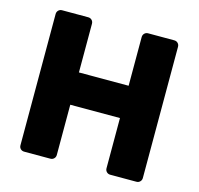

<svg xmlns="http://www.w3.org/2000/svg" viewBox="-102 -809 950 918"><g transform="rotate(15 372.5 -350.0)"><path d="M94.8 0Q84.1 0 76.9 -6.9Q69.6 -13.9 69.6 -25.1V-674.5Q69.6 -685.5 76.9 -692.8Q84.1 -700 94.8 -700H224Q235 -700 242.2 -692.8Q249.5 -685.5 249.5 -674.5V-433.7H495.5V-674.5Q495.5 -685.5 502.8 -692.8Q510 -700 520.6 -700H649.9Q660.9 -700 668.1 -692.8Q675.4 -685.5 675.4 -674.5V-25.1Q675.4 -14.5 668.1 -7.2Q660.9 0 649.9 0H520.6Q510 0 502.8 -7.2Q495.5 -14.5 495.5 -25.1V-273.8H249.5V-25.1Q249.5 -14.5 242.2 -7.2Q235 0 224 0Z"/></g></svg>

Font: Rubik Light
Style: Regular
Weight: 300
Designer: Hubert and Fischer
Foundry: Hubert and Fischer
Version: Version 2.300;gftools[0.9.30]